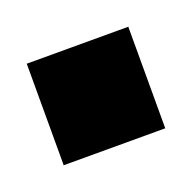

<svg xmlns="http://www.w3.org/2000/svg" viewBox="-40 -478 183 183"><g transform="rotate(-20 51.5 -386.5)"><path d="M0 -335V-438H103V-335Z"/></g></svg>

Font: Instrument Sans
Style: Regular
Weight: 400
Designer: Rodrigo Fuenzalida
Foundry: fragTYPE
Version: Version 1.000;gftools[0.9.28]